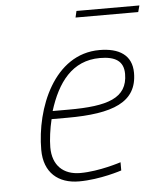

<svg xmlns="http://www.w3.org/2000/svg" viewBox="-50 -717 640 769"><g transform="rotate(-5 269.5 -332.5)"><path d="M532 -647 539 -673H286L280 -647ZM156 -282C191 -394 251 -477 363 -477C424 -477 458 -457 458 -405C458 -307 376 -282 221 -282H156ZM245 -25C177 -25 134 -65 134 -138C134 -168 140 -214 149 -250H212C396 -250 494 -288 494 -406C494 -478 442 -509 364 -509C181 -509 97 -298 97 -131C97 -39 154 8 237 8C323 8 409 -21 409 -21V-54C409 -54 322 -25 245 -25Z"/></g></svg>

Font: RazerF5 Thin
Style: Italic
Weight: 250
Foundry: Razer Inc.
Version: Version 2